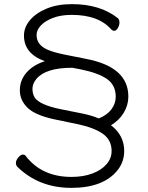

<svg xmlns="http://www.w3.org/2000/svg" viewBox="-20 -832 715 929"><path d="M197 -536Q96 -572 96 -660Q96 -700 125 -734.5Q154 -769 206 -790.5Q258 -812 328 -812Q464 -812 549 -745Q558 -738 558 -723.5Q558 -709 550 -696Q542 -683 533.5 -683Q525 -683 519 -689Q457 -760 327 -760Q274 -760 235.5 -745Q197 -730 177 -708Q157 -686 157 -663Q157 -615 209 -592Q238 -579 292 -568L397 -547Q601 -508 601 -365Q601 -323 578.5 -286Q556 -249 517 -226Q581 -177 581 -102Q581 -50 550 -10Q482 77 325 77Q168 77 64 -25Q57 -32 57 -44Q57 -56 68.5 -70Q80 -84 90 -84Q100 -84 104 -78Q182 24 326 24Q383 24 427 7.5Q471 -9 495.5 -37.5Q520 -66 520 -101Q520 -155 477 -185Q434 -215 352 -232L246 -254Q151 -274 113.5 -310.5Q76 -347 76 -395Q76 -443 107.5 -480Q139 -517 197 -536ZM377 -283Q422 -274 458 -259Q498 -275 519 -303Q540 -331 540 -364Q540 -420 498 -449.5Q456 -479 372 -496L331 -504H327Q201 -504 156 -450Q137 -427 137 -402.5Q137 -378 148 -360Q171 -325 272 -304Z"/></svg>

Font: ToneOZ-Pinyin-WenKai-Light
Style: Light
Weight: 300
Designer: Fontworks Inc.
Foundry: ToneOZ
Version: Version 0.240331